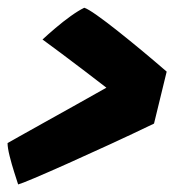

<svg xmlns="http://www.w3.org/2000/svg" viewBox="-20 -588 461 508"><path d="M92.5 -483.5Q107 -497 127 -514Q147 -531 167.2 -545.5Q187.5 -560 203 -567.5Q212.5 -564.5 236.2 -547.8Q260 -531 291.5 -506Q323 -481 357 -452.8Q391 -424.5 421 -398.5L387.5 -261Q331.5 -234 271.8 -206.5Q212 -179 159.5 -155.5Q107 -132 71.5 -117Q36 -102 28 -100Q24.5 -110.5 17.8 -131.8Q11 -153 5.5 -175Q0 -197 0 -209.5Q5.5 -212.5 32.5 -227.8Q59.5 -243 99 -265Q138.5 -287 181.5 -311Q224.5 -335 261.5 -356Q237 -375 205.2 -399.2Q173.5 -423.5 143.2 -446Q113 -468.5 92.5 -483.5Z"/></svg>

Font: Grandstander
Style: Bold Italic
Weight: 700
Italic angle: -15°
Designer: Tyler Finck
Foundry: Etcetera Type Co
Version: Version 1.200; ttfautohint (v1.8.3)